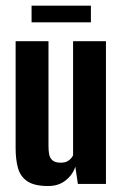

<svg xmlns="http://www.w3.org/2000/svg" viewBox="-20 -638 425 666"><path d="M147.1 7.3Q99.3 7.3 75 -9.1Q50.6 -25.5 42.4 -55Q34.2 -84.5 34.2 -123.7V-495H148.2V-130.6Q148.2 -115.6 150.5 -102.8Q152.9 -89.9 162.1 -81.8Q171.4 -73.7 190.7 -73.7Q204.2 -73.7 212.6 -78Q221 -82.3 226.1 -88.2Q231.1 -94.1 233.5 -99.3V-495H347.5V0H250.1L241.3 -59.9Q232.6 -32.1 207.9 -12.4Q183.2 7.3 147.1 7.3ZM89.5 -560.5V-618.4H295.3V-560.5Z"/></svg>

Font: Alumni Sans Thin
Style: Regular
Weight: 100
Designer: Robert E. Leuschke
Foundry: Robert E. Leuschke
Version: Version 1.018